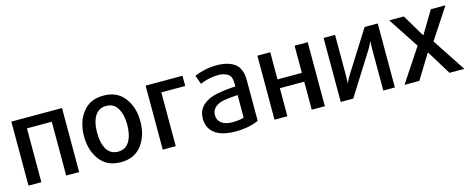

<svg xmlns="http://www.w3.org/2000/svg" viewBox="-33 -1051 3820 1562"><g transform="rotate(-15 1877.0 -269.5)"><path d="M494.1 0Q494.1 -134.8 494.1 -539.1Q387.7 -539.1 67.4 -539.1Q67.4 -404.3 67.4 0Q94.7 0 175.8 0Q175.8 -113.3 175.8 -453.1Q228.5 -453.1 384.8 -453.1Q384.8 -339.8 384.8 0Q412.1 0 494.1 0Z M1082 -269.5Q1082 -389.6 1020.5 -469.7Q959 -549.8 844.7 -549.8Q729.5 -549.8 668.9 -469.7Q607.4 -389.6 607.4 -269.5Q607.4 -150.4 668.9 -69.3Q729.5 10.7 844.7 10.7Q959 10.7 1020.5 -69.3Q1082 -150.4 1082 -269.5ZM971.7 -271.5Q971.7 -183.6 939.5 -130.9Q908.2 -78.1 844.7 -78.1Q781.2 -78.1 749 -130.9Q717.8 -183.6 717.8 -271.5Q717.8 -358.4 749 -410.2Q781.2 -462.9 844.7 -462.9Q908.2 -462.9 939.5 -410.2Q971.7 -358.4 971.7 -271.5Z M1508.8 -453.1Q1508.8 -474.6 1508.8 -539.1Q1431.6 -539.1 1198.2 -539.1Q1198.2 -404.3 1198.2 0Q1225.6 0 1307.6 0Q1307.6 -113.3 1307.6 -453.1Q1358.4 -453.1 1508.8 -453.1Z M2004.9 -27.3Q2004.9 -112.3 2004.9 -367.2Q2004.9 -466.8 1950.2 -508.8Q1894.5 -549.8 1797.9 -549.8Q1744.1 -549.8 1693.4 -538.1Q1642.6 -526.4 1610.4 -511.7Q1619.1 -487.3 1637.7 -436.5Q1665 -450.2 1707 -460Q1749 -469.7 1787.1 -469.7Q1838.9 -469.7 1870.1 -449.2Q1901.4 -428.7 1901.4 -377.9Q1901.4 -366.2 1901.4 -343.8Q1821.3 -339.8 1748 -326.2Q1674.8 -312.5 1629.9 -274.4Q1605.5 -254.9 1591.8 -225.6Q1578.1 -197.3 1578.1 -158.2Q1578.1 -78.1 1636.7 -34.2Q1695.3 10.7 1811.5 10.7Q1868.2 10.7 1921.9 0Q1975.6 -11.7 2004.9 -27.3ZM1901.4 -82Q1888.7 -76.2 1861.3 -72.3Q1834 -68.4 1808.6 -68.4Q1746.1 -68.4 1713.9 -92.8Q1680.7 -117.2 1680.7 -160.2Q1680.7 -185.5 1690.4 -203.1Q1700.2 -220.7 1716.8 -232.4Q1748 -254.9 1797.9 -261.7Q1847.7 -268.6 1901.4 -271.5Q1901.4 -208 1901.4 -82Z M2563.5 0Q2563.5 -134.8 2563.5 -539.1Q2536.1 -539.1 2453.1 -539.1Q2453.1 -482.4 2453.1 -310.5Q2402.3 -310.5 2248 -310.5Q2248 -368.2 2248 -539.1Q2220.7 -539.1 2139.6 -539.1Q2139.6 -404.3 2139.6 0Q2167 0 2248 0Q2248 -58.6 2248 -236.3Q2299.8 -236.3 2453.1 -236.3Q2453.1 -176.8 2453.1 0Q2480.5 0 2563.5 0Z M3153.3 0Q3153.3 -134.8 3153.3 -539.1Q3125 -539.1 3043 -539.1Q2989.3 -453.1 2827.1 -197.3Q2813.5 -175.8 2803.7 -155.3Q2793.9 -133.8 2793.9 -133.8Q2793 -133.8 2792 -133.8Q2792 -133.8 2793 -157.2Q2793.9 -181.6 2793.9 -206.1Q2793.9 -317.4 2793.9 -539.1Q2769.5 -539.1 2697.3 -539.1Q2697.3 -404.3 2697.3 0Q2723.6 0 2802.7 0Q2858.4 -87.9 3023.4 -350.6Q3037.1 -373 3046.9 -393.6Q3055.7 -414.1 3055.7 -414.1Q3056.6 -414.1 3057.6 -414.1Q3057.6 -414.1 3056.6 -390.6Q3055.7 -368.2 3055.7 -342.8Q3055.7 -228.5 3055.7 0Q3080.1 0 3153.3 0Z M3738.3 0Q3692.4 -70.3 3553.7 -280.3Q3596.7 -344.7 3723.6 -539.1Q3693.4 -539.1 3600.6 -539.1Q3572.3 -492.2 3487.3 -350.6Q3487.3 -350.6 3485.4 -350.6Q3457 -398.4 3373 -539.1Q3341.8 -539.1 3250 -539.1Q3292 -474.6 3419.9 -280.3Q3373 -210 3234.4 0Q3265.6 0 3359.4 0Q3391.6 -50.8 3485.4 -205.1Q3486.3 -205.1 3487.3 -205.1Q3519.5 -153.3 3613.3 0Q3644.5 0 3738.3 0Z"/></g></svg>

Font: DaxlinePro-Medium
Style: Medium
Weight: 400
Designer: Hans Reichel
Version: Version 7.502; 2006